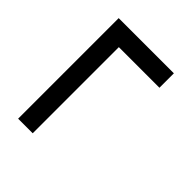

<svg xmlns="http://www.w3.org/2000/svg" viewBox="-37 -702 856 856"><g transform="rotate(-45 391.0 -274.0)"><path d="M617 -356H74V-448H708V-100H617Z"/></g></svg>

Font: Oakes Grotesk Bold
Style: Italic
Weight: 700
Italic angle: -8°
Designer: Samuel Oakes
Foundry: Samuel Oakes
Version: Version 1.000;PS 001.000;hotconv 1.0.88;makeotf.lib2.5.64775